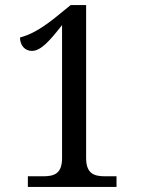

<svg xmlns="http://www.w3.org/2000/svg" viewBox="-20 -738 556 758"><path d="M90 0H440V-42H396C353 -42 320 -51 320 -114V-718H259L195 -666C134 -618 96 -600 59 -590C59 -558 79 -537 106 -537C142 -537 178 -579 225 -639V-114C225 -50 192 -42 148 -42H90Z"/></svg>

Font: Noto Serif Devanagari SemiCondensed
Style: Regular
Weight: 400
Width: 4
Designer: Universal Thirst, Indian Type Foundry and the Monotype Design Team
Foundry: Monotype Imaging Inc.
Version: Version 2.004